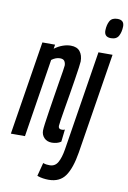

<svg xmlns="http://www.w3.org/2000/svg" viewBox="-112 -805 726 1086"><g transform="rotate(10 251.0 -262.0)"><path d="M77 -539H150L146 -515Q169 -532 193 -540.5Q217 -549 239 -549Q275 -549 292 -527.5Q309 -506 309 -470Q309 -463 305 -434.5Q301 -406 294.5 -364.5Q288 -323 280.5 -277.5Q273 -232 266 -191.5Q259 -151 255 -123Q251 -95 251 -90Q251 -72 270 -72Q273 -72 277.5 -72.5Q282 -73 288 -76L280 -5Q269 3 255 6.5Q241 10 228 10Q200 10 183.5 -7Q167 -24 167 -49Q167 -60 171 -90Q175 -120 181.5 -161.5Q188 -203 195 -247.5Q202 -292 208.5 -331.5Q215 -371 219.5 -398.5Q224 -426 224 -432Q224 -447 217 -457.5Q210 -468 191 -468Q167 -468 143 -450L72 0H-9ZM473 -744Q512 -744 511 -706Q510 -674 498 -652Q486 -630 454 -630Q415 -630 416 -669Q417 -701 429 -722.5Q441 -744 473 -744ZM480 -539 388 38Q373 130 341.5 175Q310 220 246 220Q231 220 213.5 217.5Q196 215 180 209L200 132Q211 136 220 137Q229 138 238 138Q269 138 284.5 110.5Q300 83 308 34L399 -539Z"/></g></svg>

Font: Georama Extra Condensed Medium
Style: Italic
Weight: 500
Width: 2
Italic angle: -9°
Designer: Jean-Baptiste Levee
Foundry: Production Type
Version: Version 1.000